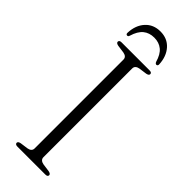

<svg xmlns="http://www.w3.org/2000/svg" viewBox="-285 -890 912 912"><g transform="rotate(45 171.0 -434.0)"><path d="M200 -52Q200 -42 206.5 -36Q213 -30 224.5 -28L264.5 -22.5Q280 -19.5 280 -10.5Q280 -6 276.5 -3Q273 0 264.5 0H76.5Q69 0 65.2 -3Q61.5 -6 61.5 -10.5Q61.5 -19.5 77 -22.5L117 -28Q128.5 -30 134.8 -36Q141 -42 141 -52V-648Q141 -658 134.8 -664Q128.5 -670 117 -672L77 -677.5Q61.5 -680.5 61.5 -689.5Q61.5 -694.5 65.2 -697.2Q69 -700 76.5 -700H264.5Q273 -700 276.5 -697.2Q280 -694.5 280 -689.5Q280 -680.5 264.5 -677.5L224.5 -672Q213 -670 206.5 -664Q200 -658 200 -648ZM171 -826Q138 -826 116 -808Q94 -790 82 -750Q80.5 -745 78.2 -743.2Q76 -741.5 72.5 -741.5Q69 -741.5 66.5 -744.2Q64 -747 64.5 -753Q66.5 -804 95.2 -835.8Q124 -867.5 171 -867.5Q217.5 -867.5 246 -835.8Q274.5 -804 277 -753Q277.5 -747 274.8 -744.2Q272 -741.5 268.5 -741.5Q266 -741.5 263.5 -743.2Q261 -745 258.5 -750Q247 -790.5 225 -808.2Q203 -826 171 -826Z"/></g></svg>

Font: Fraunces ExtraLight
Style: Regular
Weight: 250
Version: Version 1.000;[b76b70a41]